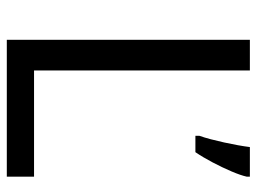

<svg xmlns="http://www.w3.org/2000/svg" viewBox="-115 -639 754 564"><g transform="rotate(90 262.0 -357.0)"><path d="M97 0V-714H187V-80H499V0ZM499 -705Q495 -687 483.5 -660Q472 -633 457 -604.5Q442 -576 427 -554H379V-566Q384 -580 389 -599Q394 -618 398.5 -638.5Q403 -659 406.5 -678.5Q410 -698 412 -714H499Z"/></g></svg>

Font: Noto Sans Malayalam
Style: Regular
Weight: 400
Designer: Jelle Bosma - Monotype Design Team
Foundry: Monotype Imaging Inc.
Version: Version 2.103